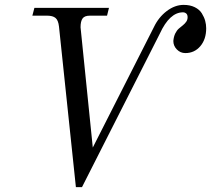

<svg xmlns="http://www.w3.org/2000/svg" viewBox="-20 -744 860 782"><path d="M171.9 -680.2H111.8L120.1 -711.9H423.8L416 -680.2H346.2Q324.2 -680.2 316.2 -668.7Q308.1 -657.2 308.1 -632.8L357.9 -143.1L606.9 -633.8Q626 -673.8 659.2 -699Q692.4 -724.1 728 -724.1Q754.4 -724.1 773.4 -714.6Q792.5 -705.1 802 -689.7Q811.5 -674.3 815.7 -659.2Q819.8 -644 819.8 -628.9Q819.8 -584 795.9 -555.9Q772 -527.8 734.9 -527.8Q714.8 -527.8 700.4 -542.5Q686 -557.1 686 -577.1Q687.5 -594.7 693.8 -607.7Q700.2 -620.6 708.5 -627.7Q716.8 -634.8 724.9 -641.1Q732.9 -647.5 738.5 -655.5Q744.1 -663.6 744.1 -673.8Q744.1 -684.1 738.5 -689Q732.9 -693.8 725.1 -693.8Q670.9 -693.8 630.9 -606.9L314 18.1H289.1L220.2 -636.2Q217.3 -661.6 206.1 -670.9Q194.8 -680.2 171.9 -680.2Z"/></svg>

Font: Flanker Steampunk
Style: Italic
Weight: 400
Italic angle: -12°
Designer: Alexey Kryukov, Leonardo Di Lena
Foundry: Alexey Kryukov, Leonardo Di Lena
Version: 1.210